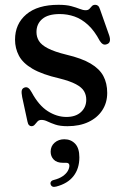

<svg xmlns="http://www.w3.org/2000/svg" viewBox="-20 -500 508 779"><path d="M249.5 -25.5Q287 -25.5 308.5 -45.2Q330 -65 330 -95.5Q330 -114.5 321 -130Q312 -145.5 288.2 -158.2Q264.5 -171 220.5 -182Q151 -198 111.8 -221Q72.5 -244 56.8 -274Q41 -304 41 -339Q41 -403 86.8 -441.8Q132.5 -480.5 217.5 -480.5Q249 -480.5 269.2 -475Q289.5 -469.5 303.2 -464Q317 -458.5 327.5 -458.5Q337.5 -458.5 342.8 -464Q348 -469.5 352.8 -475Q357.5 -480.5 366.5 -480.5Q373 -480.5 377.8 -476.5Q382.5 -472.5 386 -461.5L423 -356.5Q427.5 -343 425.8 -333.8Q424 -324.5 414.5 -321Q405 -317 398 -320.8Q391 -324.5 385 -334Q363 -375.5 337 -399.2Q311 -423 282.2 -433Q253.5 -443 222.5 -443Q175 -443 151.5 -423Q128 -403 128 -370Q128 -350 138 -333.8Q148 -317.5 174.5 -303.8Q201 -290 250 -278Q311.5 -263.5 347.5 -242.2Q383.5 -221 399.2 -191.8Q415 -162.5 415 -123Q415 -83.5 395.2 -53Q375.5 -22.5 339.2 -5.2Q303 12 254 12Q223.5 12 204.5 5.5Q185.5 -1 172.8 -7.2Q160 -13.5 148.5 -13.5Q138 -13.5 132.2 -7.2Q126.5 -1 121.2 5.5Q116 12 107.5 12Q102 12 97.8 7.8Q93.5 3.5 91.5 -6.5L70 -106Q66.5 -124 68.2 -132.5Q70 -141 78.5 -144.5Q87.5 -148 94.5 -143.2Q101.5 -138.5 108.5 -125.5Q137 -72.5 173.8 -49Q210.5 -25.5 249.5 -25.5ZM235 160.5Q210.5 160.5 198 147.5Q185.5 134.5 185.5 115.5Q185.5 93 201.5 79Q217.5 65 241 65Q267.5 65 284.8 83Q302 101 302 138.5Q302 184 278.2 214.5Q254.5 245 208 257Q198.5 259.5 193 257Q187.5 254.5 185.5 248Q183.5 242.5 186.8 237.2Q190 232 199 230Q220.5 224.5 234.2 215Q248 205.5 254.8 194Q261.5 182.5 261.5 172Q261.5 160.5 248.5 160.5Z"/></svg>

Font: Fraunces 10pt
Style: Regular
Weight: 400
Version: Version 1.000;[b76b70a41]